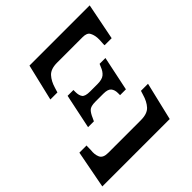

<svg xmlns="http://www.w3.org/2000/svg" viewBox="-194 -857 1001 1001"><g transform="rotate(-45 306.5 -357.0)"><path d="M125 -512H177L185 -538Q196 -576 217.5 -599.5Q239 -623 286 -623H474Q505 -623 514.5 -606.5Q524 -590 526 -567Q527 -554 525.5 -535Q524 -516 525 -512H577L617 -714H173ZM162 -271H205L213 -288Q223 -312 235.5 -325Q248 -338 283 -338H342Q375 -338 386.5 -324Q398 -310 398 -287V-271H441L481 -462H438L431 -446Q422 -422 406 -408.5Q390 -395 356 -395H301Q265 -395 255 -408.5Q245 -422 245 -447V-462H202ZM-4 0H493L543 -210H491L484 -188Q473 -149 451.5 -125.5Q430 -102 382 -102H141Q104 -102 94 -124Q84 -146 88 -177Q88 -209 89 -209H36Z"/></g></svg>

Font: Noto Serif SemiCondensed Semi
Style: Italic
Weight: 600
Width: 4
Italic angle: -12°
Designer: Monotype Design Team
Foundry: Monotype Imaging Inc.
Version: Version 1.901